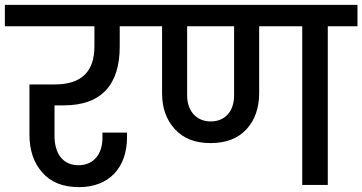

<svg xmlns="http://www.w3.org/2000/svg" viewBox="-44 -760 1489 789"><path d="M344 -652V-569C344 -465 290 -413 181 -413H77V-207C77 -142 95 -90 130 -51C165 -11 215 9 281 9C404 9 478 -71 478 -196V-215H377V-193C377 -125 339 -81 279 -81C214 -81 180 -129 180 -202V-327H218C375 -327 448 -414 448 -569V-652H558V-740H-24V-652Z M510 -740V-652H622V-378C622 -317 639 -268 674 -230C709 -191 758 -172 821 -172C885 -172 934 -191 969 -229C1004 -267 1021 -317 1021 -378V-652H1198V0H1303V-652H1425V-740ZM725 -652H918V-368C918 -304 882 -261 822 -261C763 -261 725 -304 725 -368Z"/></svg>

Font: Poppins Medium
Style: Regular
Weight: 500
Designer: Ninad Kale (Devanagari), Jonny Pinhorn (Latin)
Foundry: Indian Type Foundry
Version: 4.004